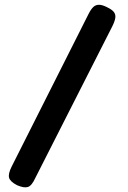

<svg xmlns="http://www.w3.org/2000/svg" viewBox="-20 -744 548 821"><path d="M53 48Q24 33 19 16.5Q14 0 30 -32L358 -683Q369 -705 379.5 -714.5Q390 -724 404.5 -723.5Q419 -723 438 -713Q459 -703 467 -692.5Q475 -682 473 -667.5Q471 -653 460 -631L131 17Q116 50 99.5 55.5Q83 61 53 48Z"/></svg>

Font: Fredoka Medium
Style: Regular
Weight: 500
Designer: Ben Nathan
Foundry: Milena B. Brandão, Ben Nathan
Version: Version 2.001